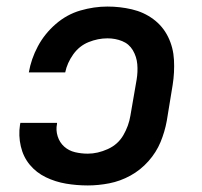

<svg xmlns="http://www.w3.org/2000/svg" viewBox="-20 -558 616 586"><path d="M248 8Q280 8 313.5 1.5Q347 -5 378 -22Q409 -39 433 -66Q457 -93 470 -124.5Q483 -156 489 -189L507 -299Q513 -337 511 -375Q509 -413 493 -445.5Q477 -478 448 -499.5Q419 -521 382.5 -529.5Q346 -538 308 -538Q267 -538 225.5 -526Q184 -514 150 -484.5Q116 -455 95.5 -416.5Q75 -378 68 -337H179Q185 -366 203.5 -392Q222 -418 250.5 -429.5Q279 -441 308 -441Q332 -441 353 -432.5Q374 -424 385.5 -404.5Q397 -385 399 -362Q401 -339 397 -315L378 -205Q373 -174 356.5 -145.5Q340 -117 309 -103Q278 -89 248 -89Q228 -89 209 -93.5Q190 -98 176 -110.5Q162 -123 156 -142Q150 -161 154 -180V-183H42Q42 -180 41 -177Q36 -144 43.5 -111.5Q51 -79 71 -55Q91 -31 120 -17Q149 -3 181.5 2.5Q214 8 248 8Z"/></svg>

Font: Iosevka Sparkle SmBdObl
Style: Regular
Weight: 600
Italic angle: -9°
Designer: Belleve Invis
Foundry: Belleve Invis
Version: Version 4.5.0; ttfautohint (v1.8.3)